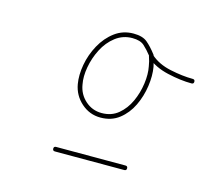

<svg xmlns="http://www.w3.org/2000/svg" viewBox="-62 -583 550 492"><g transform="rotate(15 213.0 -337.0)"><path d="M114 -171Q114 -177 120 -177Q166 -177 212 -177Q258 -177 304 -177Q310 -177 310 -171Q310 -165 304 -165Q258 -165 212 -165Q166 -165 120 -165Q114 -165 114 -171ZM290 -464Q279 -478 268.5 -487.5Q258 -497 237 -497Q212 -497 192.5 -482Q173 -467 161 -443.5Q149 -420 144.5 -394.5Q140 -369 144 -349Q148 -324 166.5 -307.5Q185 -291 210 -291Q236 -291 254 -306Q272 -321 282.5 -344Q293 -367 296.5 -392.5Q300 -418 296 -438Q294 -451 290 -462Q288 -467 292 -469Q296 -472 299 -469Q320 -450 353 -443Q386 -436 413 -436Q419 -436 419 -430Q419 -424 413 -424Q384 -424 349 -432Q314 -440 291 -460Q288 -463 294 -467Q300 -471 301 -466Q305 -454 308 -440Q312 -417 308 -389Q304 -361 292 -336Q280 -311 259.5 -295Q239 -279 210 -279Q181 -279 159 -298.5Q137 -318 132 -347Q128 -370 133 -398Q138 -426 152 -451.5Q166 -477 187.5 -493Q209 -509 237 -509Q261 -509 273.5 -498.5Q286 -488 299 -471Q303 -467 299 -463Q294 -459 290 -464Z"/></g></svg>

Font: FRB American Cursive Guidelines Thin
Style: Italic
Weight: 100
Italic angle: -25°
Version: Version 2.0;Modular Font Editor K font №1